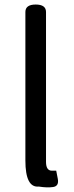

<svg xmlns="http://www.w3.org/2000/svg" viewBox="-20 -816 325 847"><path d="M235 -27Q241 5 214.5 9Q188 13 151 7Q92 13 92 -108V-763Q92 -796 137.5 -796Q183 -796 183 -763V-102Q183 -63 209 -63H228Z"/></svg>

Font: Raw Maruko Gothic CJK TC
Style: Regular
Weight: 400
Version: Version 1.001